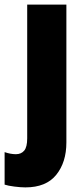

<svg xmlns="http://www.w3.org/2000/svg" viewBox="-62 -573 365 833"><path d="M48 240Q28 240 0.5 236.5Q-27 233 -42 228V87Q-16 96 7 96Q30 96 43 80.5Q56 65 56 27V-553H226V45Q226 131 182 185.5Q138 240 48 240Z"/></svg>

Font: Noto Sans Lao UI Cond Blk
Style: Regular
Weight: 900
Width: 3
Designer: Monotype Design Team
Foundry: Monotype Imaging Inc.
Version: Version 2.000; ttfautohint (v1.8.4.7-5d5b)